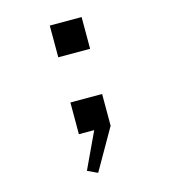

<svg xmlns="http://www.w3.org/2000/svg" viewBox="-112 -645 843 944"><g transform="rotate(-15 309.0 -172.5)"><path d="M228.5 0H306.5L220 184L271 208L390 0V-161.5H228.5ZM228.5 -391.5H390.5V-553H228.5Z"/></g></svg>

Font: Monaspace Krypton
Style: Regular
Weight: 400
Designer: Riley Cran & the Lettermatic Team
Foundry: Lettermatic
Version: Version 1.200 (Monaspace Krypton)